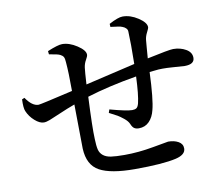

<svg xmlns="http://www.w3.org/2000/svg" viewBox="-85 -885 1171 1011"><g transform="rotate(-10 500.0 -379.5)"><path d="M559.6 -738.3 558.6 -754.9Q607.4 -781.2 631.8 -781.2Q672.9 -781.2 713.9 -754.4Q754.9 -727.5 754.9 -703.1Q754.9 -696.3 744.6 -676.8Q734.4 -657.2 732.4 -637.7Q732.4 -632.8 729 -598.1Q725.6 -563.5 724.6 -541Q842.8 -566.4 864.3 -566.4Q902.3 -566.4 932.1 -549.3Q961.9 -532.2 961.9 -502.9Q961.9 -467.8 909.2 -467.8Q903.3 -467.8 844.2 -472.2Q785.2 -476.6 751 -471.7L721.7 -468.8Q715.8 -322.3 701.2 -268.6Q692.4 -231.4 670.4 -209Q648.4 -186.5 615.2 -186.5Q598.6 -186.5 589.4 -193.4Q580.1 -200.2 573.2 -217.8Q566.4 -233.4 546.9 -249Q527.3 -264.6 516.1 -271Q504.9 -277.3 472.7 -293.9L478.5 -311.5Q568.4 -287.1 596.7 -287.1Q611.3 -287.1 619.6 -292.5Q627.9 -297.9 632.8 -316.4Q643.6 -360.4 647.5 -458Q497.1 -432.6 380.9 -396.5Q373 -231.4 376 -171.9Q377 -134.8 381.8 -114.7Q386.7 -94.7 402.3 -82Q418 -69.3 443.8 -65.4Q469.7 -61.5 516.6 -61.5Q590.8 -61.5 671.9 -76.2Q752.9 -90.8 753.9 -90.8Q786.1 -90.8 808.6 -78.1Q831.1 -65.4 831.1 -41Q831.1 -7.8 778.3 4.9Q707 21.5 556.6 21.5Q428.7 21.5 368.7 -11.2Q308.6 -43.9 304.7 -132.8Q304.7 -142.6 301.8 -369.1Q261.7 -354.5 220.2 -336.4Q178.7 -318.4 159.7 -311Q140.6 -303.7 127.9 -303.7Q105.5 -303.7 79.6 -326.7Q53.7 -349.6 41 -379.9Q33.2 -397.5 35.2 -443.4L48.8 -449.2Q82 -400.4 116.2 -400.4Q126 -400.4 301.8 -441.4Q301.8 -539.1 296.9 -595.7Q295.9 -616.2 291 -624.5Q286.1 -632.8 274.4 -638.7Q261.7 -645.5 215.8 -652.3L213.9 -669.9Q270.5 -693.4 293 -693.4Q331.1 -693.4 372.1 -666.5Q413.1 -639.6 413.1 -616.2Q413.1 -607.4 402.8 -589.8Q392.6 -572.3 389.6 -550.8Q386.7 -529.3 382.8 -461.9Q591.8 -511.7 649.4 -524.4Q651.4 -636.7 648.4 -697.3Q648.4 -703.1 646.5 -707.5Q644.5 -711.9 640.6 -715.8Q636.7 -719.7 632.8 -722.2Q628.9 -724.6 622.6 -727.1Q616.2 -729.5 611.3 -731Q606.4 -732.4 598.1 -733.4Q589.8 -734.4 585.4 -734.9Q581.1 -735.4 572.3 -736.8Q563.5 -738.3 559.6 -738.3Z"/></g></svg>

Font: GenYoMin TW TTF SemiBold
Style: Regular
Weight: 600
Version: Version 1.300